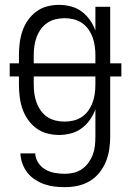

<svg xmlns="http://www.w3.org/2000/svg" viewBox="-20 -548 540 791"><path d="M247 223Q226 223 204.5 220.5Q183 218 163 211Q143 204 124.5 192Q106 180 93 163.5Q80 147 72.5 126.5Q65 106 64 84H125Q126 105 138 123Q150 141 168 151Q186 161 206.5 164.5Q227 168 247 168Q266 168 284.5 163.5Q303 159 318.5 148Q334 137 345 121.5Q356 106 362.5 88.5Q369 71 371 52.5Q373 34 373 15V-98Q365 -75 350.5 -54.5Q336 -34 316.5 -19.5Q297 -5 272.5 1.5Q248 8 223 8Q198 8 173.5 1.5Q149 -5 129 -20Q109 -35 94.5 -56Q80 -77 72 -101Q64 -125 61 -150Q58 -175 58 -200V-233H20V-287H58V-320Q58 -345 61 -370Q64 -395 72 -419Q80 -443 94.5 -464Q109 -485 129 -500Q149 -515 173.5 -521.5Q198 -528 223 -528Q248 -528 272.5 -521.5Q297 -515 316.5 -500.5Q336 -486 350.5 -465.5Q365 -445 373 -422V-520H434V-287H480V-233H434V15Q434 41 430 67.5Q426 94 416 118.5Q406 143 389 164Q372 185 349 198.5Q326 212 300 217.5Q274 223 247 223ZM119 -287H373V-320Q373 -339 370.5 -357.5Q368 -376 361.5 -394Q355 -412 344 -427.5Q333 -443 317.5 -453.5Q302 -464 283.5 -468.5Q265 -473 246 -473Q227 -473 208.5 -468.5Q190 -464 174.5 -453.5Q159 -443 148 -427.5Q137 -412 130.5 -394Q124 -376 121.5 -357.5Q119 -339 119 -320ZM246 -47Q265 -47 283.5 -51.5Q302 -56 317.5 -66.5Q333 -77 344 -92.5Q355 -108 361.5 -126Q368 -144 370.5 -162.5Q373 -181 373 -200V-233H119V-200Q119 -181 121.5 -162.5Q124 -144 130.5 -126Q137 -108 148 -92.5Q159 -77 174.5 -66.5Q190 -56 208.5 -51.5Q227 -47 246 -47Z"/></svg>

Font: Iosevka Fixed Light
Style: Regular
Weight: 300
Monospace: yes
Designer: Belleve Invis
Foundry: Belleve Invis
Version: Version 32.3.0